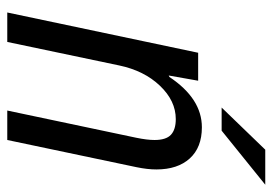

<svg xmlns="http://www.w3.org/2000/svg" viewBox="-128 -604 732 515"><g transform="rotate(90 237.5 -346.0)"><path d="M121 -512H196L182 -433L186 -435Q244 -522 321 -522Q375 -522 404.5 -489.5Q434 -457 434 -400Q434 -376 428 -347L355 0H276L349 -346Q355 -375 355 -395Q355 -426 341 -439Q327 -452 299 -452Q250 -452 209.5 -409.5Q169 -367 155 -300L92 0H13ZM381 -692H475L330 -575H268Z"/></g></svg>

Font: Decalotype
Style: Italic
Weight: 400
Italic angle: -12°
Designer: Alfredo Marco Pradil
Foundry: Alfredo Marco Pradil
Version: Version 1.0